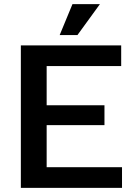

<svg xmlns="http://www.w3.org/2000/svg" viewBox="-20 -910 649 930"><path d="M81 -690H567V-590H206V-400H486V-304H206V-100H571V0H81ZM331 -890H464L355 -740H269Z"/></svg>

Font: Mozilla Text BETA SemiBold
Style: Regular
Weight: 600
Designer: Studio DRAMA
Foundry: Studio DRAMA
Version: Version 0.100